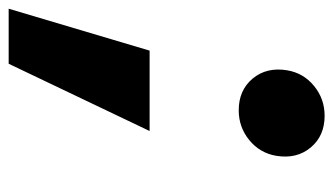

<svg xmlns="http://www.w3.org/2000/svg" viewBox="-208 -378 769 443"><g transform="rotate(90 176.5 -156.5)"><path d="M-24.9 208 71.8 -117.2H257.3L102.1 208ZM209.5 -322.8Q163.1 -322.8 136.2 -355Q109.4 -387.2 117.2 -434.6Q123.5 -472.2 153.3 -496.6Q183.1 -521 222.2 -521Q268.6 -521 295.4 -488.8Q322.3 -456.5 314.5 -409.2Q308.1 -371.6 278.3 -347.2Q248.5 -322.8 209.5 -322.8Z"/></g></svg>

Font: Inter Black
Style: Italic
Weight: 900
Italic angle: -9.39999°
Designer: Rasmus Andersson
Foundry: rsms
Version: Version 4.000;git-a52131595